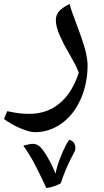

<svg xmlns="http://www.w3.org/2000/svg" viewBox="-60 -411 518 960"><path d="M113.8 250Q87.4 250 41.3 230.2Q-4.9 210.4 -40 184.1L-23.9 145Q17.1 153.3 39.1 155.8Q61 158.2 86.9 158.2Q174.8 158.2 238 105.7Q301.3 53.2 334 -47.9Q323.2 -74.7 313 -94.2Q302.7 -113.8 278.3 -156.2Q256.3 -192.9 237.8 -236.1Q219.2 -279.3 219.2 -309.1Q219.2 -338.9 237.5 -357.2Q255.9 -375.5 288.1 -391.1Q295.9 -359.4 321.3 -293.5Q356.9 -199.2 367.4 -156.7Q377.9 -114.3 377.9 -85Q377.9 6.8 343.5 84.5Q309.1 162.1 248.3 206.1Q187.5 250 113.8 250ZM217.8 457.5Q224.1 419.9 246.3 365.7Q268.6 311.5 285.6 288.6Q297.9 290 307.4 300.3Q316.9 310.5 316.9 330.6Q316.9 339.4 311.5 349.9Q306.2 360.4 296.4 378.9Q286.6 397.5 273.2 427.5Q259.8 457.5 243.7 505.4Q213.4 522.9 171.9 529.3Q146 473.6 119.1 420.4Q92.3 367.2 56.6 317.4L78.6 312Q91.8 308.1 103 308.1Q122.1 308.1 137.2 320.3Q152.3 332.5 176.3 372.8Q200.2 413.1 217.8 457.5Z"/></svg>

Font: Sahl Naskh
Style: Regular
Weight: 400
Designer: Pascal Zoghbi
Version: Version 1.001